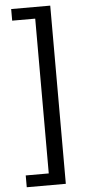

<svg xmlns="http://www.w3.org/2000/svg" viewBox="-63 -886 481 1038"><g transform="rotate(-5 177.5 -367.5)"><path d="M39 52V116H251V-851H39V-788H164V52Z"/></g></svg>

Font: Alpha Sans Medium
Style: Regular
Weight: 500
Designer: [Spoqa Han Sans Neo] Dong-huui Kim  Younghwa Kang  Yujin Lee  [Noto Sans] Ryoko NISHIZUKA  (kana & ideographs); Paul D. 
Foundry: Spoqa (http://www.spoqa-han-sans.com)
Version: Version 1.100;hotconv 1.0.109;makeotfexe 2.5.65596